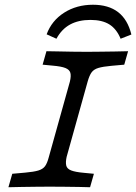

<svg xmlns="http://www.w3.org/2000/svg" viewBox="-20 -786 571 806"><path d="M187.1 -2.4Q162.1 -2.4 131.9 -2Q101.6 -1.6 71.4 -1.2Q41.1 -0.8 15.3 0L31.5 -56.5L85.5 -61.3Q121.8 -64.5 140.7 -70.2Q159.7 -75.8 169 -88.3Q178.2 -100.8 184.7 -125.8L273.4 -443.5Q279 -466.9 275.4 -480.2Q271.8 -493.5 254.8 -500.4Q237.9 -507.3 200.8 -510.5L158.9 -514.5L175 -571Q192.7 -571 221.8 -570.2Q250.8 -569.4 283.9 -569Q316.9 -568.5 345.2 -568.5H346Q371.8 -568.5 401.6 -569Q431.5 -569.4 462.1 -569.8Q492.7 -570.2 517.7 -571L501.6 -514.5L447.6 -509.7Q412.1 -506.5 393.1 -500.8Q374.2 -495.2 364.9 -482.7Q355.6 -470.2 348.4 -445.2L259.7 -127.4Q254.8 -104.8 258.1 -91.1Q261.3 -77.4 278.6 -70.6Q296 -63.7 332.3 -60.5L374.2 -56.5L358.1 0Q340.3 -0.8 311.3 -1.2Q282.3 -1.6 249.6 -2Q216.9 -2.4 187.9 -2.4H187.1ZM370.2 -766.1Q435.5 -766.1 475.8 -735.1Q516.1 -704 531.5 -641.1L486.3 -623.4Q469.4 -664.5 439.1 -683.5Q408.9 -702.4 359.7 -702.4Q309.7 -702.4 274.2 -683.1Q238.7 -663.7 216.9 -623.4L175.8 -641.9Q196.8 -699.2 249.2 -732.7Q301.6 -766.1 370.2 -766.1Z"/></svg>

Font: Playfair 5pt SemiExpanded Light
Style: Italic
Weight: 300
Width: 6
Italic angle: -15.6°
Designer: Claus Eggers Sørensen
Foundry: Claus Eggers Sørensen
Version: Version 2.203